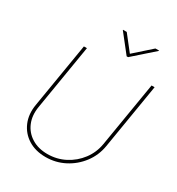

<svg xmlns="http://www.w3.org/2000/svg" viewBox="-219 -1083 1137 1231"><g transform="rotate(30 349.5 -467.5)"><path d="M305.2 9.8Q230 9.8 176 -23.9Q122.1 -57.6 97.2 -116Q72.3 -174.3 84.5 -248L164.1 -727.5H186.5L106.9 -246.1Q95.7 -178.7 117.9 -126Q140.1 -73.2 189 -43Q237.8 -12.7 305.7 -12.7Q375 -12.7 434.3 -43.5Q493.7 -74.2 533.9 -127.4Q574.2 -180.7 585.4 -248L665 -727.5H687.5L607.9 -246.1Q595.7 -172.4 551.8 -114.5Q507.8 -56.6 443.6 -23.4Q379.4 9.8 305.2 9.8ZM355.5 -945.3 442.9 -834 567.9 -945.3H595.2V-943.4L443.8 -809.6H433.1L327.6 -943.4L328.1 -945.3Z"/></g></svg>

Font: Inter 20pt Thin
Style: Italic
Weight: 250
Italic angle: -9.3988°
Version: Version 4.001;git-66647c0bb